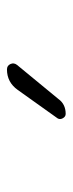

<svg xmlns="http://www.w3.org/2000/svg" viewBox="148 -942 205 540"><g transform="rotate(-90 250.0 -672.5)"><path d="M199.2 -589.8Q191.4 -589.8 187 -597.7Q182.6 -605.5 186.5 -612.3L266.6 -724.6Q288.1 -754.9 324.2 -754.9Q335 -754.9 339.4 -745.1Q343.8 -735.4 336.9 -726.6L241.2 -610.4Q226.6 -589.8 199.2 -589.8Z"/></g></svg>

Font: Rounded-X Mgen+ 1mn light
Style: Regular
Weight: 200
Designer: [Source Han Sans]
Ryoko NISHIZUKA  (kana & ideographs); Paul D. Hunt (Latin, Greek & Cyrillic); Wenlong ZHANG  (bopomofo
Version: Version 1.059.20150602